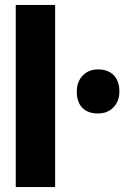

<svg xmlns="http://www.w3.org/2000/svg" viewBox="-20 -760 505 780"><path d="M44 0V-740H204V0ZM292 -388Q292 -428 316 -453Q340 -478 378 -478Q419 -478 442 -454.5Q465 -431 465 -388Q465 -349 441 -324Q417 -299 378 -299Q337 -299 314.5 -322Q292 -345 292 -388Z"/></svg>

Font: Our Lexend
Style: Bold
Weight: 700
Designer: Bonnie Shaver-Troup, Thomas Jockin
Foundry: Lexend
Version: Version 1.007